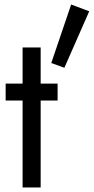

<svg xmlns="http://www.w3.org/2000/svg" viewBox="-20 -830 415 850"><path d="M160 -620V-460H235V-385H160V0H80V-385H5V-460H80V-620ZM375 -780 265 -530 207 -551 295 -810Z"/></svg>

Font: Jost
Style: Regular
Weight: 400
Version: Version 3.710